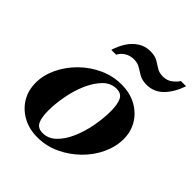

<svg xmlns="http://www.w3.org/2000/svg" viewBox="-191 -803 940 940"><g transform="rotate(45 278.5 -333.0)"><path d="M219 13Q161 13 117 -11.5Q73 -36 48.5 -77Q24 -118 24 -171Q24 -224 49 -276Q74 -328 116.5 -370Q159 -412 213.5 -437Q268 -462 328 -462Q386 -462 430 -438Q474 -414 499 -373Q524 -332 524 -280Q524 -227 499.5 -174.5Q475 -122 432 -80Q389 -38 334.5 -12.5Q280 13 219 13ZM222 -20Q261 -20 291 -49Q321 -78 341.5 -124.5Q362 -171 372.5 -226Q383 -281 383 -332Q383 -378 371 -404Q359 -430 325 -430Q286 -430 256.5 -400.5Q227 -371 206 -324Q185 -277 174.5 -221.5Q164 -166 164 -116Q164 -69 176.5 -44.5Q189 -20 222 -20ZM172 -546Q183 -582 202 -611.5Q221 -641 249 -659Q277 -677 312 -677Q344 -677 363 -666Q382 -655 399.5 -643.5Q417 -632 442 -632Q472 -632 492.5 -648.5Q513 -665 521 -679H557Q536 -618 500.5 -582.5Q465 -547 415 -547Q384 -547 364 -558.5Q344 -570 326.5 -581Q309 -592 283 -592Q257 -592 236 -579Q215 -566 206 -546Z"/></g></svg>

Font: Libre Bodoni SemiBold
Style: Italic
Weight: 600
Italic angle: -13°
Version: Version 2.003